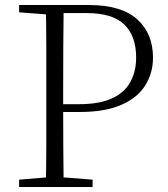

<svg xmlns="http://www.w3.org/2000/svg" viewBox="-20 -743 668 763"><path d="M56 0V-29L188 -40H209L348 -29V0ZM162 0Q164 -83 164 -166Q164 -249 164 -333V-390Q164 -474 164 -557.5Q164 -641 162 -723H233Q232 -641 231.5 -557.5Q231 -474 231 -390V-320Q231 -244 231.5 -163.5Q232 -83 233 0ZM198 -298V-329H295Q376 -329 426 -352.5Q476 -376 498.5 -418Q521 -460 521 -514Q521 -600 474 -645.5Q427 -691 325 -691H198V-723H334Q462 -723 525 -666.5Q588 -610 588 -514Q588 -453 557.5 -404Q527 -355 462.5 -326.5Q398 -298 297 -298ZM56 -694V-723H198V-684H188Z"/></svg>

Font: Noto Serif SC
Style: Regular
Weight: 200
Designer: Ryoko NISHIZUKA 西塚涼子 (kana & ideographs); Frank Grießhammer (Latin, Greek & Cyrillic); Wenlong ZHANG 张文龙 (bopomofo); San
Foundry: Adobe
Version: Version 2.001;hotconv 1.1.0;makeotfexe 2.6.0